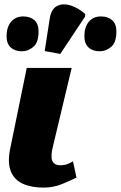

<svg xmlns="http://www.w3.org/2000/svg" viewBox="-20 -846 551 876"><path d="M179 10Q123 10 83.5 -8Q44 -26 28.5 -67Q13 -108 28 -175L102 -536H307L222 -180Q210 -133 218.5 -112.5Q227 -92 256 -92Q273 -92 286.5 -97Q300 -102 313 -110L329 -36Q304 -23 263.5 -6.5Q223 10 179 10ZM255 -600 184 -613 207 -762Q214 -805 240 -818.5Q266 -832 301 -821.5Q336 -811 369 -782L368 -770ZM435 -612Q403 -612 384 -629.5Q365 -647 365 -681Q365 -722 385 -746.5Q405 -771 441 -771Q472 -771 491.5 -754Q511 -737 511 -702Q511 -652 487 -632Q463 -612 435 -612ZM80 -612Q48 -612 29 -629.5Q10 -647 10 -681Q10 -722 30.5 -746.5Q51 -771 86 -771Q118 -771 137 -754Q156 -737 156 -702Q156 -652 132 -632Q108 -612 80 -612Z"/></svg>

Font: Noto Serif Black
Style: Italic
Weight: 900
Italic angle: -12°
Designer: Monotype Design Team
Foundry: Monotype Imaging Inc.
Version: Version 2.013